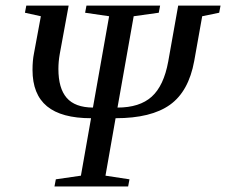

<svg xmlns="http://www.w3.org/2000/svg" viewBox="-20 -675 818 695"><path d="M361.8 -39.1 448.7 -25.9 443.8 0H177.2L182.1 -25.9L272.9 -39.1L309.6 -247.1Q202.6 -247.1 150.1 -290.3Q97.7 -333.5 97.7 -421.9Q97.7 -456.1 103 -481.9L127.9 -616.2L70.3 -628.9L75.2 -654.8H228.5L196.3 -479.5Q191.4 -452.1 191.4 -425.3Q191.4 -355.5 221.4 -320.8Q251.5 -286.1 316.4 -285.6L375 -616.2L288.1 -628.9L293 -654.8H559.6L554.7 -628.9L463.9 -616.2L405.3 -285.6Q485.4 -285.6 529.1 -325Q572.8 -364.3 588.9 -452.1L625 -654.8H778.3L773.4 -628.9L711.9 -616.2L683.1 -454.6Q663.1 -344.2 595.2 -295.7Q527.3 -247.1 398.4 -247.1Z"/></svg>

Font: Tinos
Style: Italic
Weight: 400
Italic angle: -16.333°
Designer: Steve Matteson
Foundry: Monotype Imaging Inc.
Version: Version 1.32